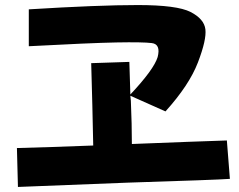

<svg xmlns="http://www.w3.org/2000/svg" viewBox="-20 -741 947 760"><path d="M496 -362 498 -342Q502 -249 502 -171Q753 -181 878 -185L890 -33Q835 -29 485 -18Q186 -6 51 -1L47 -155Q166 -158 349 -165Q346 -321 341 -491L492 -496Q493 -445 496 -367Q589 -466 604 -515Q617 -566 581 -570.5Q545 -575 441 -573Q337 -571 94 -558V-704Q370 -721 525.5 -721Q681 -721 734.5 -693.5Q788 -666 793 -625Q798 -584 763.5 -494Q729 -404 635 -300Z"/></svg>

Font: KN Bobohei
Style: Bold
Weight: 700
Designer: Kingnam Type Foundry
Version: Version 1.710;March 18, 2023